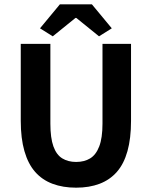

<svg xmlns="http://www.w3.org/2000/svg" viewBox="-20 -856 702 888"><path d="M332 12Q271 12 223 -6Q175 -24 142.5 -61Q110 -98 93 -157Q76 -216 76 -297V-653H213V-284Q213 -218 227 -179Q241 -140 268 -123.5Q295 -107 332 -107Q370 -107 397 -123.5Q424 -140 439 -179Q454 -218 454 -284V-653H586V-297Q586 -216 569.5 -157Q553 -98 520.5 -61Q488 -24 440.5 -6Q393 12 332 12ZM224 -688 165 -725 257 -836H405L497 -725L438 -688L333 -773H329Z"/></svg>

Font: Assistant ExtraLight
Style: Bold
Weight: 700
Version: Version 3.000